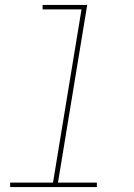

<svg xmlns="http://www.w3.org/2000/svg" viewBox="-20 -755 540 775"><path d="M21 0V-18H194L309 -717H152V-735H332L214 -18H371V0Z"/></svg>

Font: Iosevka SS18 Thin
Style: Italic
Weight: 100
Italic angle: -9°
Monospace: yes
Designer: Belleve Invis
Foundry: Belleve Invis
Version: Version 25.1.1; ttfautohint (v1.8.4)